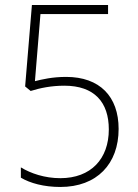

<svg xmlns="http://www.w3.org/2000/svg" viewBox="-20 -734 548 764"><path d="M243 -428C188 -428 147 -418 119 -411L141 -678H410V-714H107L80 -390L102 -372C140 -384 185 -393 236 -393C356 -393 413 -327 413 -219C413 -102 342 -25 220 -25C158 -25 102 -44 63 -68V-27C100 -5 155 10 220 10C366 10 452 -82 452 -221C452 -350 377 -428 243 -428Z"/></svg>

Font: Noto Sans Lao SemiCondensed ExtraLight
Style: Regular
Weight: 200
Width: 4
Designer: Monotype Design Team
Foundry: Monotype Imaging Inc.
Version: Version 2.003